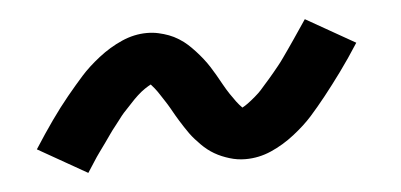

<svg xmlns="http://www.w3.org/2000/svg" viewBox="-30 -455 660 316"><g transform="rotate(-5 300.0 -297.5)"><path d="M105 -187 24 -233Q40 -258 54.5 -278.5Q69 -299 83 -316Q97 -333 109.5 -347Q122 -361 140.5 -375.5Q159 -390 179.5 -399Q200 -408 221 -408Q231 -408 240 -406Q249 -404 257 -401Q265 -398 273 -393Q281 -388 287 -382.5Q293 -377 299 -370.5Q305 -364 310.5 -357Q316 -350 320.5 -343Q325 -336 329 -329Q333 -322 338 -313Q343 -304 348 -296.5Q353 -289 357.5 -283Q362 -277 367 -272Q371 -274 376.5 -278Q382 -282 389 -288Q396 -294 399.5 -298Q403 -302 406.5 -306Q410 -310 414 -314.5Q418 -319 422.5 -324.5Q427 -330 431.5 -335.5Q436 -341 440.5 -347.5Q445 -354 450 -361Q455 -368 460 -375.5Q465 -383 470.5 -391Q476 -399 482 -408L563 -362Q547 -337 532 -316.5Q517 -296 503.5 -279Q490 -262 477.5 -248Q465 -234 446.5 -219.5Q428 -205 407.5 -196Q387 -187 365 -187Q358 -187 351.5 -188Q345 -189 338.5 -191Q332 -193 326 -195.5Q320 -198 314 -201.5Q308 -205 303 -209Q298 -213 293.5 -217.5Q289 -222 284.5 -227Q280 -232 276 -237.5Q272 -243 268.5 -248.5Q265 -254 261.5 -259.5Q258 -265 255.5 -269.5Q253 -274 249 -281Q245 -288 241 -294Q237 -300 233.5 -305.5Q230 -311 226 -316Q222 -321 220 -323Q216 -321 210 -317Q204 -313 197.5 -307Q191 -301 187.5 -297Q184 -293 180 -289Q176 -285 172 -280.5Q168 -276 164 -270.5Q160 -265 155.5 -259.5Q151 -254 146.5 -247.5Q142 -241 137 -234Q132 -227 126.5 -219.5Q121 -212 116 -204Q111 -196 105 -187Z"/></g></svg>

Font: Iosevka Curly Medium Extended
Style: Italic
Weight: 500
Width: 7
Italic angle: -9°
Monospace: yes
Designer: Belleve Invis
Foundry: Belleve Invis
Version: Version 11.1.0; ttfautohint (v1.8.3)